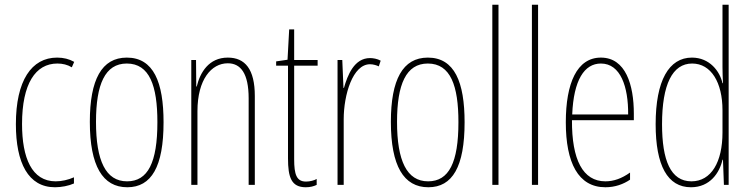

<svg xmlns="http://www.w3.org/2000/svg" viewBox="-20 -780 3164 810"><path d="M212 10C239 10 270 4 292 -6V-32C267 -21 240 -15 215 -15C114 -15 73 -114 73 -257C73 -427 130 -512 222 -512C244 -512 265 -507 283 -496L293 -519C272 -531 248 -537 221 -537C113 -537 47 -440 47 -256C47 -93 99 10 212 10Z M670 -264C670 -433 628 -537 515 -537C409 -537 359 -444 359 -266C359 -80 413 10 517 10C619 10 670 -77 670 -264ZM385 -266C385 -424 423 -512 515 -512C611 -512 644 -418 644 -265C644 -94 604 -15 516 -15C426 -15 385 -102 385 -266Z M941 -537C861 -537 824 -474 810 -415H808L807 -527H787V0H813V-311C813 -445 872 -513 941 -513C995 -513 1029 -471 1029 -365V0H1055V-375C1055 -488 1014 -537 941 -537Z M1271 -14C1231 -14 1221 -44 1221 -108V-503H1320V-527H1221V-656H1200L1193 -528L1145 -521V-503H1195V-112C1195 -32 1209 10 1270 10C1289 10 1303 6 1316 0V-25C1306 -19 1288 -14 1271 -14Z M1541 -535C1474 -535 1446 -462 1431 -409H1429L1424 -527H1404V0H1430V-277C1430 -380 1468 -509 1541 -509C1555 -509 1570 -504 1578 -500L1586 -524C1572 -532 1554 -535 1541 -535Z M1940 -264C1940 -433 1898 -537 1785 -537C1679 -537 1629 -444 1629 -266C1629 -80 1683 10 1787 10C1889 10 1940 -77 1940 -264ZM1655 -266C1655 -424 1693 -512 1785 -512C1881 -512 1914 -418 1914 -265C1914 -94 1874 -15 1786 -15C1696 -15 1655 -102 1655 -266Z M2083 0V-760H2057V0Z M2250 0V-760H2224V0Z M2515 -537C2414 -537 2367 -429 2367 -264C2367 -94 2419 10 2534 10C2575 10 2610 -3 2638 -22V-52C2603 -27 2569 -15 2534 -15C2439 -15 2392 -106 2393 -273H2654V-301C2654 -421 2620 -537 2515 -537ZM2515 -512C2598 -512 2631 -414 2630 -297H2394C2400 -442 2445 -512 2515 -512Z M2895 10C2976 10 3016 -52 3028 -106H3030L3034 0H3054V-760H3028V-497C3028 -475 3029 -454 3030 -429H3028C3017 -479 2974 -537 2899 -537C2802 -537 2746 -440 2746 -256C2746 -82 2796 10 2895 10ZM2897 -15C2809 -15 2773 -104 2773 -256C2773 -424 2817 -512 2900 -512C2980 -512 3028 -432 3028 -315V-221C3028 -97 2981 -15 2897 -15Z"/></svg>

Font: Noto Sans Myanmar ExtraCondensed Thin
Style: Regular
Weight: 100
Width: 2
Designer: Monotype Design Team
Foundry: Monotype Imaging Inc.
Version: Version 2.107